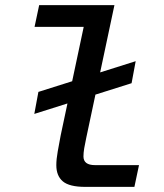

<svg xmlns="http://www.w3.org/2000/svg" viewBox="-20 -730 640 750"><path d="M313 0Q251 0 225.5 -21.5Q200 -43 200 -85Q200 -108 205.5 -138.5Q211 -169 217 -201L307 -625H115L133 -710H427L317 -192Q312 -169 309 -151Q306 -133 306 -119Q306 -85 351 -85H523L505 0ZM114 -285 130 -371 510 -491 494 -405Z"/></svg>

Font: Geist Mono Medium
Style: Italic
Weight: 500
Italic angle: -12°
Monospace: yes
Designer: Basement.studio, Andrés Briganti, Mateo Zaragoza
Foundry: Basement.studio, Vercel, Andrés Briganti, Guido Ferreyra, Mateo Zaragoza
Version: Version 1.500; ttfautohint (v1.8.4.7-5d5b)